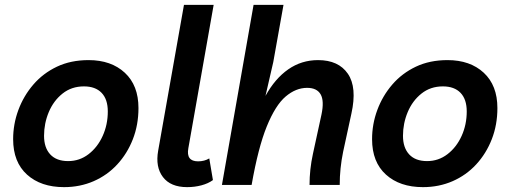

<svg xmlns="http://www.w3.org/2000/svg" viewBox="-20 -760 2100 789"><path d="M344 -513Q437 -513 493 -461Q549 -409 549 -316Q549 -247 526 -188Q503 -129 462 -84.5Q421 -40 365 -15.5Q309 9 243 9Q148 9 91 -42.5Q34 -94 34 -188Q34 -250 55.5 -308Q77 -366 117 -412.5Q157 -459 214 -486Q271 -513 344 -513ZM260 -98Q307 -98 344 -126.5Q381 -155 402 -201.5Q423 -248 423 -302Q423 -352 397.5 -378.5Q372 -405 325 -405Q274 -405 237 -375.5Q200 -346 180.5 -299.5Q161 -253 161 -202Q161 -153 186.5 -125.5Q212 -98 260 -98Z M749 9Q681 9 649.5 -32.5Q618 -74 630 -141L736 -740H858L754 -151Q744 -97 794 -97Q820 -97 840 -109L855 -20Q836 -6 808 1.5Q780 9 749 9Z M892 0 1022 -740H1145L1103 -505L1071 -366Q1110 -437 1164.5 -475Q1219 -513 1287 -513Q1371 -513 1409.5 -457Q1448 -401 1424 -293L1390 -136Q1383 -102 1379.5 -68Q1376 -34 1376 0H1252Q1252 -64 1266 -128L1301 -289Q1313 -346 1297.5 -372.5Q1282 -399 1242 -399Q1196 -399 1154 -363.5Q1112 -328 1076.5 -241Q1041 -154 1014 0Z M1819 -513Q1912 -513 1968 -461Q2024 -409 2024 -316Q2024 -247 2001 -188Q1978 -129 1937 -84.5Q1896 -40 1840 -15.5Q1784 9 1718 9Q1623 9 1566 -42.5Q1509 -94 1509 -188Q1509 -250 1530.5 -308Q1552 -366 1592 -412.5Q1632 -459 1689 -486Q1746 -513 1819 -513ZM1735 -98Q1782 -98 1819 -126.5Q1856 -155 1877 -201.5Q1898 -248 1898 -302Q1898 -352 1872.5 -378.5Q1847 -405 1800 -405Q1749 -405 1712 -375.5Q1675 -346 1655.5 -299.5Q1636 -253 1636 -202Q1636 -153 1661.5 -125.5Q1687 -98 1735 -98Z"/></svg>

Font: Livvic SemiBold
Style: Italic
Weight: 600
Italic angle: -10°
Designer: Jacques Le Bailly, Baron von Fonthausen
Version: Version 1.001; ttfautohint (v1.8.2)